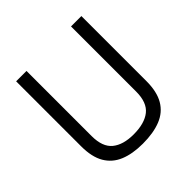

<svg xmlns="http://www.w3.org/2000/svg" viewBox="-182 -845 1008 1008"><g transform="rotate(-45 322.0 -341.0)"><path d="M319.2 10.2Q243.2 10.2 189.9 -11.8Q136.6 -33.8 108.3 -81.9Q80 -130 80 -209.7V-692H157V-208.5Q157 -127.7 199.5 -93Q242.1 -58.4 319.2 -58.4Q400.6 -58.4 444 -92.9Q487.5 -127.5 487.5 -208.5V-692H564.5V-209.7Q564.5 -130.6 536.2 -82.2Q507.9 -33.8 453.1 -11.8Q398.2 10.2 319.2 10.2Z"/></g></svg>

Font: Titillium Web
Style: Bold
Weight: 700
Designer: Mohamed Gaber, Accademia di Belle Arti di Urbino
Foundry: Kief Type Foundry, Accademia di Belle Arti di Urbino
Version: Version 3.000